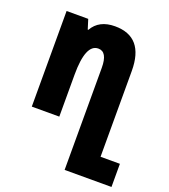

<svg xmlns="http://www.w3.org/2000/svg" viewBox="-138 -614 835 951"><g transform="rotate(20 280.0 -138.0)"><path d="M313 239H560V117H458V-335Q458 -515 305 -515Q221 -515 186 -453H183L167 -504H53V0H198V-221Q198 -383 265 -383Q313 -383 313 -299Z"/></g></svg>

Font: Noto Sans Armenian ExtraCondensed Extra
Style: Regular
Weight: 800
Width: 3
Designer: Monotype Design Team
Foundry: Monotype Imaging Inc.
Version: Version 1.901